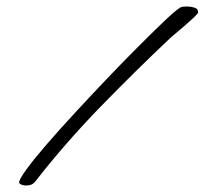

<svg xmlns="http://www.w3.org/2000/svg" viewBox="-20 -551 630 591"><path d="M58 20Q54 20 46.5 17.5Q39 15 39 10Q39 1 62 -30.5Q85 -62 124 -107Q163 -152 211 -204Q259 -256 309 -308.5Q359 -361 404.5 -406.5Q450 -452 483.5 -484Q517 -516 532 -526Q537 -530 544.5 -530.5Q552 -531 558 -531Q567 -531 578.5 -527.5Q590 -524 590 -513Q589 -509 577.5 -498Q566 -487 550.5 -473.5Q535 -460 521 -448.5Q507 -437 502 -432Q395 -331 289.5 -222.5Q184 -114 93 2Q86 12 79 16Q72 20 58 20Z"/></svg>

Font: Corinthia
Style: Bold
Weight: 700
Designer: Robert E. Leuschke
Foundry: Robert E. Leuschke
Version: Version 1.013; ttfautohint (v1.8.3)